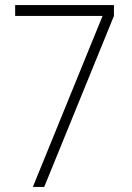

<svg xmlns="http://www.w3.org/2000/svg" viewBox="-20 -740 521 760"><path d="M386 -677H40V-720H431V-677L155 0H110Z"/></svg>

Font: Tap Sans
Style: Regular
Weight: 400
Designer: Tap Payments
Foundry: Tap Payments
Version: Version 1.001;Glyphs 3.1.2 (3151)